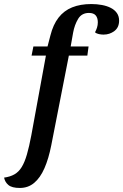

<svg xmlns="http://www.w3.org/2000/svg" viewBox="-103 -740 609 950"><path d="M-4.8 190Q-44.2 190 -61.4 175.4Q-78.7 160.8 -82.7 138.8Q-53 134.8 -31.8 122.8Q-10.5 110.8 4.2 86.9Q19 63 30.2 24.1Q41.5 -14.8 52 -70.8L127 -480.3H240.7L150.7 -21.2Q137.8 44.7 117 92.2Q96.2 139.7 66.2 164.8Q36.2 190 -4.8 190ZM53.2 -465 62.2 -510H132.2L146.3 -564.2Q159.8 -618.2 186.6 -652.7Q213.3 -687.2 254 -703.6Q294.7 -720 349 -720Q376.3 -720 401.3 -715.3Q426.3 -710.7 445.3 -700.9Q464.3 -691.2 475.3 -675.5Q486.3 -659.8 486.3 -637.8Q486.3 -604.2 463 -586.5Q439.7 -568.8 409.2 -568.8Q398.3 -568.8 386.4 -571.3Q374.5 -573.8 367 -580Q373.2 -591.2 377.1 -603.6Q381 -616 381 -629.8Q381 -651.3 370.6 -663.7Q360.2 -676 337 -676Q301.2 -676 283.5 -646.5Q265.8 -617 258.7 -578L246.7 -510H335.2L329.2 -465Z"/></svg>

Font: Sansita Swashed Light
Style: Regular
Weight: 300
Designer: Pablo Cosgaya
Foundry: Omnibus-Type
Version: Version 1.003